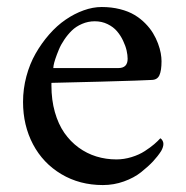

<svg xmlns="http://www.w3.org/2000/svg" viewBox="-20 -516 527 545"><path d="M45.4 -226.6Q45.4 -263.7 54.9 -299.3Q64.5 -335 81.1 -364Q97.7 -393.1 119.6 -418.2Q141.6 -443.4 166.3 -460.2Q190.9 -477.1 217.3 -486.6Q243.7 -496.1 268.6 -496.1Q296.4 -496.1 320.6 -490Q344.7 -483.9 361.8 -473.6Q378.9 -463.4 392.3 -449.7Q405.8 -436 414.3 -421.9Q422.9 -407.7 428.5 -392.6Q434.1 -377.4 436.3 -365Q438.5 -352.5 438.5 -342.3Q438.5 -315.9 432.6 -302.7Q426.8 -289.6 411.1 -289.1Q388.2 -287.6 264.4 -284.2Q140.6 -280.8 126 -280.8V-272.9Q126 -232.4 135.7 -198Q145.5 -163.6 162.6 -138.9Q179.7 -114.3 203.1 -97.2Q226.6 -80.1 253.7 -71.8Q280.8 -63.5 310.5 -63.5Q332 -63.5 353.5 -70.1Q375 -76.7 391.1 -87.2Q407.2 -97.7 417.7 -106.7Q428.2 -115.7 435.1 -123.5Q435.5 -123.5 437.7 -121.6Q439.9 -119.6 441.9 -115.7Q443.8 -111.8 443.8 -107.4Q443.8 -98.6 437.5 -87.4Q428.2 -72.8 414.6 -58.1Q400.9 -43.5 380.6 -27.3Q360.4 -11.2 331.8 -1Q303.2 9.3 272 9.3Q206.1 9.3 154.1 -21.7Q102.1 -52.7 73.7 -106.4Q45.4 -160.2 45.4 -226.6ZM131.3 -322.8H315.9Q342.3 -322.8 342.3 -349.1Q342.3 -359.4 339.4 -372.6Q336.4 -385.7 329.3 -400.6Q322.3 -415.5 312 -427.5Q301.8 -439.5 285.4 -447.5Q269 -455.6 249 -455.6Q230 -455.6 212.9 -448.2Q195.8 -440.9 183.8 -429.2Q171.9 -417.5 162.4 -403.3Q152.8 -389.2 147 -375Q141.1 -360.8 137.2 -349.1Q133.3 -337.4 132.1 -330.1Q130.9 -322.8 131.3 -322.8Z"/></svg>

Font: Crimson
Style: Regular
Weight: 400
Version: Version 0.8